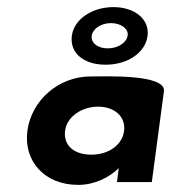

<svg xmlns="http://www.w3.org/2000/svg" viewBox="-20 -512 483 540"><path d="M163 -144C168 -184 210 -212 256 -212C302 -212 334 -184 329 -144C324 -104 285 -77 237 -77C187 -77 158 -104 163 -144ZM441 -255C448 -304 277 -297 235 -297C143 -297 68 -228 57 -144C46 -60 104 8 200 8C245 8 286 -12 314 -39L309 0H407ZM238 -412C241 -431 264 -447 292 -447C320 -447 342 -431 339 -412C336 -392 312 -376 283 -376C254 -376 235 -392 238 -412ZM182 -411C176 -364 214 -330 277 -330C339 -330 389 -364 395 -411C401 -458 359 -492 299 -492C239 -492 188 -458 182 -411Z"/></svg>

Font: Hussar Tani
Style: Kurs
Weight: 700
Foundry: Cannot Into Space Fonts
Version: Version 0.92